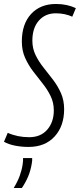

<svg xmlns="http://www.w3.org/2000/svg" viewBox="-41 -730 402 967"><path d="M341 -689 323 -646Q286 -663 240 -663Q187 -663 154.5 -626Q122 -589 122 -525Q122 -486 138 -453Q154 -420 178 -390Q202 -360 226 -328.5Q250 -297 266 -261Q282 -225 282 -180Q282 -95 234 -42.5Q186 10 103 10Q67 10 34.5 3.5Q2 -3 -21 -16L-2 -61Q47 -39 106 -39Q164 -39 197 -77Q230 -115 230 -174Q230 -213 214 -246Q198 -279 174 -309Q150 -339 126 -370.5Q102 -402 85.5 -438.5Q69 -475 69 -521Q69 -609 115.5 -659.5Q162 -710 241 -710Q270 -710 295 -704.5Q320 -699 341 -689ZM75 66H121Q122 78 119 94Q113 130 100.5 159.5Q88 189 69 217H28Q48 184 58.5 155Q69 126 73 98Q76 81 75 66Z"/></svg>

Font: Georama Condensed Light
Style: Italic
Weight: 300
Width: 3
Italic angle: -9°
Designer: Jean-Baptiste Levee
Foundry: Production Type
Version: Version 1.000